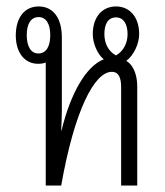

<svg xmlns="http://www.w3.org/2000/svg" viewBox="-20 -576 511 596"><path d="M172 -236V-460C172 -520 145 -556 100 -556C56 -556 29 -521 29 -466C29 -412 57 -378 98 -378C107 -378 115 -379 122 -382V0H170C211 -233 273 -353 327 -353C350 -353 356 -332 356 -305V0H406V-308C406 -340 396 -373 372 -387C395 -404 412 -440 412 -470C412 -524 382 -556 340 -556C298 -556 268 -524 268 -470C268 -442 282 -408 302 -392C246 -370 198 -283 171 -171H170C171 -192 172 -214 172 -236ZM99 -410C76 -410 63 -432 63 -467C63 -502 76 -523 100 -523C123 -523 136 -502 136 -467C136 -431 123 -410 99 -410ZM304 -470C304 -499 314 -522 340 -522C365 -522 376 -499 376 -470C376 -441 362 -416 340 -404C317 -416 304 -441 304 -470Z"/></svg>

Font: Noto Sans Thai Looped ExtraCondensed Light
Style: Regular
Weight: 300
Width: 2
Designer: Sasikarn Vongin, Ben Mitchell
Foundry: The Fontpad Ltd
Version: Version 1.001